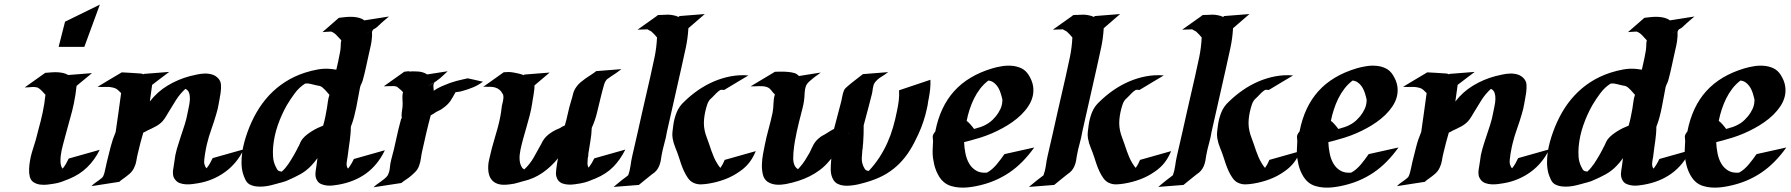

<svg xmlns="http://www.w3.org/2000/svg" viewBox="-20 -809 7891 846"><path d="M149.4 -238.3Q160.2 -276.4 168.2 -314.2Q176.3 -352.1 180.2 -391.6Q172.4 -399.9 164.6 -408.4Q156.7 -417 146.5 -422.9Q132.3 -426.8 117.9 -425.3Q103.5 -423.8 88.9 -423.8L179.7 -488.3Q182.1 -488.3 184.3 -488.3Q186.5 -488.3 189 -488.8Q199.7 -489.7 211.7 -490.5Q223.6 -491.2 235.6 -490.5Q247.6 -489.7 259 -487.1Q270.5 -484.4 280.8 -478.5L385.3 -486.8L317.4 -430.7Q315.4 -411.6 312.5 -392.3Q309.6 -373 305.7 -354.5Q298.8 -320.8 289.3 -288.6Q279.8 -256.3 271.5 -223.6Q265.1 -198.2 258.1 -173.6Q251 -148.9 247.6 -122.6Q247.1 -117.7 246.6 -109.9Q246.1 -102.1 246.6 -94Q247.1 -85.9 249.3 -78.4Q251.5 -70.8 255.9 -65.9Q264.2 -75.7 270.8 -87.4Q277.3 -99.1 282.7 -110.4L419.4 -148.9Q397.5 -104.5 364.5 -72.3Q331.5 -40 285.2 -21Q269 -14.2 252 -8.1Q234.9 -2 217.3 0.5Q204.6 2.9 188 4.6Q171.4 6.3 156 4.2Q140.6 2 128.2 -5.9Q115.7 -13.7 111.3 -30.3Q107.4 -45.9 108.2 -64Q108.9 -82 112.1 -100.6Q115.2 -119.1 120.4 -137Q125.5 -154.8 130.4 -169.4Q136.2 -186.5 140.6 -203.9Q145 -221.2 149.4 -238.3ZM266.6 -713.4 419.9 -788.6 351.6 -602.5H238.3Z M502.9 -7.3 505.4 -8.8 502.4 -7.3 382.8 11.2Q392.6 1 404.1 -6.6Q415.5 -14.2 426.8 -23.4Q430.2 -26.9 431.2 -27.6Q432.1 -28.3 434.6 -32.2L436.5 -37.1Q437.5 -39.1 439 -43.7Q440.4 -48.3 440.9 -50.8Q443.8 -62 446 -73Q448.2 -84 450.7 -94.7Q459 -128.4 467.5 -161.9Q476.1 -195.3 489.7 -227.5Q496.1 -271 502 -313.5Q507.8 -356 513.7 -398.9Q506.3 -405.8 499.5 -412.4Q492.7 -418.9 483.9 -421.4Q465.8 -426.8 447 -426Q428.2 -425.3 409.7 -426.3Q436.5 -442.4 463.1 -458.5Q489.7 -474.6 516.6 -490.2Q536.6 -489.3 556.2 -488Q575.7 -486.8 595.7 -485.4Q599.6 -485.4 603.8 -484.6Q607.9 -483.9 611.3 -481.4L614.3 -483.4L725.6 -492.2Q706.5 -478 687.7 -463.6Q668.9 -449.2 650.4 -435.1L640.1 -361.8Q673.3 -404.8 718.8 -432.1Q764.2 -459.5 816.9 -473.6Q831.1 -477.1 847.9 -480.7Q864.7 -484.4 881.8 -484.9Q898.9 -485.4 914.6 -480.7Q930.2 -476.1 941.9 -463.4Q952.6 -451.7 953.6 -435.8Q954.6 -419.9 952.6 -404.8Q952.6 -403.8 952.1 -401.4Q951.7 -398.9 951.4 -396Q951.2 -393.1 950.7 -390.6Q950.2 -388.2 949.7 -386.7L948.7 -379.9Q948.2 -377.4 947.8 -375Q947.3 -372.6 947.3 -371.6L943.8 -352.5Q941.9 -341.3 939.5 -330.6Q937 -319.8 933.6 -308.6Q923.8 -274.4 911.9 -241.2Q899.9 -208 891.6 -173.3Q890.1 -167.5 887.7 -155.3Q885.3 -143.1 883.1 -129.6Q880.9 -116.2 879.9 -104.2Q878.9 -92.3 880.4 -86.9Q881.3 -82.5 883.8 -76.9Q886.2 -71.3 890.1 -67.4Q898.4 -77.6 905 -89.1Q911.6 -100.6 917 -112.3L1053.7 -150.9Q1039.6 -120.6 1018.8 -95.5Q998 -70.3 971.9 -51.3Q945.8 -32.2 915.3 -19.5Q884.8 -6.8 852.1 -1.5Q840.8 0.5 826.9 2.2Q813 3.9 799.1 3.2Q785.2 2.4 772.7 -2Q760.3 -6.3 752 -17.1Q744.6 -26.4 742.9 -36.4Q741.2 -46.4 742.2 -56.6Q743.2 -66.9 745.4 -77.1Q747.6 -87.4 748.5 -97.7Q751.5 -126 759.3 -152.8Q767.1 -179.7 776.1 -206.3Q785.2 -232.9 793.7 -259.5Q802.2 -286.1 807.1 -314Q809.1 -324.7 812.5 -340.3Q815.9 -356 816.7 -371.3Q817.4 -386.7 813.2 -399.4Q809.1 -412.1 796.9 -417.5Q772.9 -395.5 756.1 -369.1Q739.3 -342.8 722.7 -314.9Q716.3 -304.2 710.4 -294.4Q704.6 -284.7 696.3 -274.9Q683.6 -261.2 665.3 -251.5Q647 -241.7 630.4 -234.4Q626.5 -231.9 621.6 -229.5Q616.7 -227.1 611.3 -224.6Q604.5 -201.7 598.6 -179Q592.8 -156.2 587.4 -133.3Q583.5 -117.7 581.1 -101.8Q578.6 -85.9 571.8 -71.8Q564.5 -54.7 550 -42.5Q535.6 -30.3 521.5 -20.5L513.2 -14.6Q513.2 -14.2 512.7 -14.2L509.8 -12.2Q511.7 -13.7 513.2 -14.4Q514.6 -15.1 515.6 -16.1L513.2 -14.6Q513.2 -14.2 512.7 -14.2L505.9 -7.8ZM515.6 -16.1Q520.5 -20 520.5 -20.5ZM502.4 -7.3H502.9Q502.4 -6.8 502.4 -6.8Q501.5 -6.3 502.4 -7.3ZM437.5 -37.1Q437.5 -37.6 437.7 -37.8Q438 -38.1 438 -38.6Q438 -38.1 437.7 -37.8Q437.5 -37.6 437.5 -37.1Z M1473.1 -730.5Q1485.4 -731.9 1498.5 -733.4Q1511.7 -734.9 1524.9 -734.9Q1538.1 -734.9 1550.8 -732.9Q1563.5 -731 1575.2 -725.6Q1577.6 -724.1 1580.3 -722.7Q1583 -721.2 1585.4 -719.2L1693.8 -736.3Q1685.5 -729 1676.8 -721.9Q1668 -714.8 1659.7 -707Q1653.8 -702.1 1647.5 -695.6Q1641.1 -689 1634.3 -684.6L1624 -678.7L1619.6 -670.4Q1619.6 -669.4 1619.4 -667.2Q1619.1 -665 1619.1 -664.1Q1619.1 -660.2 1619.4 -655.8Q1619.6 -651.4 1619.1 -647L1618.7 -644Q1617.7 -626.5 1613.8 -608.9Q1609.9 -591.3 1606 -574.2Q1599.1 -543.9 1592.8 -513.9Q1586.4 -483.9 1578.1 -454.1Q1575.7 -445.8 1572 -439Q1568.4 -432.1 1566.4 -423.8Q1562 -401.9 1558.1 -379.6Q1554.2 -357.4 1549.8 -335.7Q1545.4 -314 1539.8 -292.7Q1534.2 -271.5 1525.9 -250.5Q1525.9 -234.9 1524.4 -218.8L1521.5 -191.4L1517.1 -160.2L1511.7 -119.1Q1510.7 -111.8 1509.3 -104.7Q1507.8 -97.7 1507.3 -90.6Q1506.8 -83.5 1508.1 -77.1Q1509.3 -70.8 1513.7 -65.9Q1528.8 -85.9 1539.1 -108.4L1675.8 -147Q1645 -82.5 1593.3 -44.9Q1541.5 -7.3 1470.2 4.9Q1460 6.8 1446.3 8.3Q1432.6 9.8 1419.4 8.3Q1406.2 6.8 1394.5 1.7Q1382.8 -3.4 1376.5 -15.1Q1372.1 -22.9 1370.8 -30.5Q1369.6 -38.1 1369.9 -45.4Q1370.1 -52.7 1371.6 -60.3Q1373 -67.9 1374 -76.2L1378.9 -112.3Q1365.7 -93.8 1350.6 -78.1Q1328.6 -55.2 1302.2 -40.8Q1275.9 -26.4 1247.1 -14.2Q1242.7 -12.2 1238.3 -10.5Q1233.9 -8.8 1229.5 -7.8Q1223.6 -5.9 1218 -4.4Q1212.4 -2.9 1206.5 -1.5Q1206.1 -1 1205.1 -1Q1204.6 -1 1204.1 -0.5H1203.6Q1189.9 3.4 1174.1 7.3Q1158.2 11.2 1142.1 12.7Q1126 14.2 1110.1 12.5Q1094.2 10.7 1080.6 3.9Q1067.9 -2.9 1061 -17.6Q1054.2 -32.2 1050.3 -45.4Q1044.4 -67.4 1044.2 -90.3Q1043.9 -113.3 1047.1 -136.5Q1050.3 -159.7 1056.4 -182.1Q1062.5 -204.6 1069.8 -225.1Q1086.4 -272 1110.1 -313.2Q1133.8 -354.5 1165 -388.2Q1196.3 -421.9 1235.8 -447.5Q1275.4 -473.1 1323.7 -488.8Q1352.5 -498 1381.6 -503.2Q1410.6 -508.3 1440.9 -504.9Q1446.3 -503.9 1451.4 -503.4Q1456.5 -502.9 1461.9 -502Q1465.8 -520 1470 -537.6Q1474.1 -555.2 1477.1 -573.2Q1478.5 -580.1 1479.7 -587.2Q1481 -594.2 1481 -600.6Q1481.4 -608.9 1481.7 -616.5Q1481.9 -624 1483.9 -631.3Q1473.6 -642.1 1463.6 -653.1Q1453.6 -664.1 1439.5 -669.9Q1429.7 -669.4 1420.2 -668.9Q1410.6 -668.5 1400.9 -667.5ZM1420.4 -331.5Q1422.9 -346.2 1424.8 -361.6Q1426.8 -377 1431.6 -391.1Q1424.8 -398.4 1418.5 -406Q1412.1 -413.6 1404.3 -420.4Q1400.4 -424.8 1393.6 -428.2Q1392.1 -429.2 1388.2 -430.9Q1384.3 -432.6 1386.2 -432.1Q1389.2 -431.2 1391.8 -430.2Q1394.5 -429.2 1397 -428.2Q1397.5 -427.7 1396.7 -428Q1396 -428.2 1395 -428.7L1391.6 -429.7L1389.2 -430.2Q1385.3 -431.2 1381.6 -431.6Q1377.9 -432.1 1374 -433.1Q1361.8 -435.5 1349.6 -439Q1337.4 -442.4 1324.7 -440.9Q1298.3 -424.3 1278.8 -397.9Q1259.3 -371.6 1243.7 -345.2Q1220.2 -303.7 1204.1 -257.3Q1188 -210.9 1183.6 -163.1Q1181.6 -141.1 1183.1 -118.7Q1184.6 -96.2 1194.3 -75.7Q1198.2 -67.4 1200.9 -63.2Q1203.6 -59.1 1206.3 -57.1Q1209 -55.2 1212.4 -54.7Q1215.8 -54.2 1221.2 -52.7Q1229 -59.1 1236.6 -68.1Q1244.1 -77.1 1251 -86.9Q1257.8 -96.7 1263.7 -106.7Q1269.5 -116.7 1274.9 -125.5Q1277.3 -129.4 1281.2 -137Q1285.2 -144.5 1287.6 -148.9L1289.1 -151.4Q1289.1 -151.9 1290 -153.8Q1291 -155.8 1292.2 -158.2Q1293.5 -160.6 1294.7 -162.8Q1295.9 -165 1296.9 -166.5Q1300.3 -174.8 1304.4 -183.3Q1308.6 -191.9 1314.5 -198.7Q1321.3 -207 1331.8 -215.3Q1342.3 -223.6 1354.5 -231.2Q1366.7 -238.8 1379.4 -244.9Q1392.1 -251 1403.8 -255.4Q1409.2 -273.9 1413.1 -292.7Q1417 -311.5 1420.4 -331.5ZM1615.2 -673.3Q1610.4 -670.4 1606 -668Q1601.6 -665.5 1598.9 -663.8Q1596.2 -662.1 1595.7 -661.9Q1595.2 -661.6 1598.1 -663.1ZM1618.2 -664.6Q1618.2 -662.6 1617.9 -661.6Q1617.7 -660.6 1618.2 -661.6Z M1761.7 -493.2Q1767.6 -493.2 1774.2 -494.6Q1780.8 -496.1 1786.1 -493.7Q1790 -494.1 1793 -494.4Q1795.9 -494.6 1798.8 -494.6Q1801.8 -494.6 1805.9 -494.4Q1810.1 -494.1 1816.9 -494.1Q1843.3 -493.7 1862.3 -481L1952.6 -495.1Q1941.4 -485.4 1930.4 -474.4Q1919.4 -463.4 1906.7 -455.1Q1905.8 -454.1 1905.3 -454.1L1903.3 -452.1L1894 -446.3Q1889.2 -438 1889.6 -428.5Q1890.1 -418.9 1891.1 -409.2Q1907.2 -420.4 1926 -428.7Q1944.8 -437 1962.4 -443.4Q1977.5 -448.7 1991.5 -452.4Q2005.4 -456.1 2021 -459.5Q2023.4 -460 2026.9 -460.7Q2030.3 -461.4 2033.7 -462.4Q2037.1 -463.4 2041 -463.9Q2060.1 -459.5 2074.7 -456.5Q2081.1 -455.1 2086.9 -453.6Q2092.8 -452.1 2097.7 -451.2Q2103 -449.7 2107.9 -449.2Q2087.4 -433.6 2064.9 -424.3Q2042.5 -415 2017.6 -408.2Q2010.7 -405.8 2002.4 -404.8Q1994.1 -403.8 1987.3 -402.8Q1980.5 -391.1 1975.3 -381.6Q1970.2 -372.1 1964.4 -363.8Q1958.5 -355.5 1950.7 -347.9Q1942.9 -340.3 1931.2 -332Q1924.3 -326.7 1918.2 -323.7Q1912.1 -320.8 1903.3 -316.4L1902.3 -315.9Q1897 -312 1890.9 -308.3Q1884.8 -304.7 1877.9 -300.8Q1867.2 -261.2 1857.9 -221.2Q1848.6 -181.2 1839.8 -141.1Q1836.4 -125.5 1834.5 -110.4Q1832.5 -95.2 1827.1 -80.1Q1821.8 -63.5 1808.6 -50.3Q1795.4 -37.1 1782.2 -26.9L1756.8 -9.3Q1755.9 -8.3 1754.4 -7.1Q1752.9 -5.9 1751 -4.9L1749 -2.9L1747.6 -2.4Q1746.6 -2 1747.1 -2.4L1626 16.1Q1633.3 8.8 1641.4 2.9Q1649.4 -2.9 1657.7 -8.8Q1666 -14.6 1673.8 -21Q1681.6 -27.3 1688 -35.6Q1696.3 -51.8 1697.8 -69.6Q1699.2 -87.4 1703.6 -104.5Q1716.3 -150.4 1725.8 -196Q1735.4 -241.7 1748 -287.1L1751 -288.1Q1749.5 -293.5 1749.5 -300.3Q1749.5 -307.1 1750.2 -313.7Q1751 -320.3 1752 -326.2Q1752.9 -332 1753.4 -335.4Q1754.4 -344.2 1754.2 -352.5Q1753.9 -360.8 1753.4 -369.4Q1752.9 -377.9 1753.2 -386Q1753.4 -394 1755.9 -402.3Q1752 -407.7 1745.1 -413.6Q1738.3 -419.4 1733.9 -422.9Q1730 -426.8 1725.1 -428.2H1724.6Q1719.2 -429.7 1713.4 -429.7Q1702.6 -430.2 1692.1 -429.4Q1681.6 -428.7 1670.9 -428.7ZM1867.2 -430.7Q1872.1 -433.1 1876.5 -435.5Q1880.9 -438 1885.7 -440.4L1894 -446.3Q1888.2 -442.9 1882.1 -439.2Q1876 -435.5 1871.3 -433.1Q1866.7 -430.7 1865 -429.7Q1863.3 -428.7 1867.2 -430.7ZM1731 -426.3 1726.6 -427.7Q1728 -427.2 1730 -426.5Q1731.9 -425.8 1731 -426.3ZM1723.1 -429.2 1719.7 -430.7Q1718.3 -431.2 1723.1 -429.2Z M2718.3 -504.4Q2706.5 -495.1 2694.3 -486.8Q2682.1 -478.5 2669.4 -470.2Q2668 -469.2 2663.1 -465.6Q2658.2 -461.9 2654.3 -459.5L2650.4 -454.6Q2645 -447.3 2642.1 -437.5Q2638.2 -424.8 2635 -411.9Q2631.8 -398.9 2628.4 -386.2Q2619.1 -350.1 2611.1 -314.7Q2603 -279.3 2587.4 -245.6Q2586.9 -231 2585.4 -216.6Q2584 -202.1 2581.5 -188L2575.7 -151.9Q2575.7 -150.9 2575.4 -149.9Q2575.2 -148.9 2575.2 -147.9Q2574.7 -146.5 2574.7 -145.5Q2573.7 -140.1 2572.8 -134.5Q2571.8 -128.9 2571 -125.5Q2570.3 -122.1 2570.6 -123Q2570.8 -124 2572.8 -131.8V-128.9Q2572.8 -127.9 2572.5 -126.7Q2572.3 -125.5 2572.3 -124.5Q2571.8 -121.1 2571.3 -118.2Q2570.8 -115.2 2569.8 -111.8Q2568.8 -100.6 2568.6 -89.6Q2568.4 -78.6 2573.7 -70.3Q2581.1 -80.1 2587.2 -90.1Q2593.3 -100.1 2598.6 -111.3L2735.4 -149.9Q2712.9 -105 2682.1 -73.7Q2651.4 -42.5 2604.5 -22.9Q2588.9 -16.1 2572 -10Q2555.2 -3.9 2538.1 -1Q2527.3 1 2513.2 2.9Q2499 4.9 2485.1 4.4Q2471.2 3.9 2458.7 -0.5Q2446.3 -4.9 2438.5 -15.6Q2434.1 -22.5 2431.6 -30.8Q2429.2 -39.1 2429.7 -46.9Q2430.7 -63 2433.1 -79.1Q2435.5 -95.2 2438.5 -111.3Q2409.2 -74.7 2371.1 -48.1Q2333 -21.5 2286.1 -10.7L2278.8 -8.8Q2272.9 -6.8 2267.3 -5.4Q2261.7 -3.9 2255.9 -2.4Q2251.5 -1 2248 -0.2Q2244.6 0.5 2241.5 1Q2238.3 1.5 2234.6 2Q2231 2.4 2225.6 3.4Q2209 5.9 2193.4 4.9Q2177.7 3.9 2165 -2.2Q2152.3 -8.3 2143.8 -20.3Q2135.3 -32.2 2132.3 -51.3Q2128.9 -77.6 2134.8 -103.8Q2140.6 -129.9 2147 -154.8Q2152.8 -177.2 2159.7 -199.7Q2166.5 -222.2 2172.6 -244.4Q2178.7 -266.6 2183.3 -289.3Q2188 -312 2190.4 -335Q2190.9 -341.8 2192.9 -349.1Q2194.8 -356.4 2196.3 -363.5Q2197.8 -370.6 2198.2 -377.9Q2198.7 -385.3 2196.8 -392.1Q2189.5 -406.2 2180.9 -413.3Q2172.4 -420.4 2162.4 -423.3Q2152.3 -426.3 2140.6 -426.5Q2128.9 -426.8 2114.7 -426.8Q2112.8 -426.3 2108.9 -426.3L2199.7 -490.7Q2205.6 -490.7 2210.9 -491.2Q2215.3 -491.2 2218.8 -491.5Q2222.2 -491.7 2222.7 -491.7Q2232.9 -491.2 2243.7 -489.3Q2252.9 -487.8 2264.4 -485.1Q2275.9 -482.4 2287.6 -478L2290.5 -480.5L2401.9 -489.3L2335 -432.6Q2335.4 -424.3 2334 -412.8Q2332.5 -401.4 2330.8 -389.9Q2329.1 -378.4 2327.1 -368.4Q2325.2 -358.4 2324.7 -352.5Q2320.8 -326.7 2314.2 -301.3Q2307.6 -275.9 2300.3 -250.7Q2293 -225.6 2285.9 -200.2Q2278.8 -174.8 2273.4 -149.4Q2271.5 -140.1 2270.3 -130.1Q2269 -120.1 2269.3 -110.1Q2269.5 -100.1 2271.7 -90.6Q2273.9 -81.1 2279.3 -72.3Q2281.2 -68.8 2283.9 -66.7Q2286.6 -64.5 2290 -62.5Q2314.9 -85.4 2332.3 -116.2Q2349.6 -147 2365.7 -176.3Q2376 -199.7 2396.5 -216.1Q2417 -232.4 2440.4 -241.7L2446.3 -244.1Q2456.1 -251 2468.8 -256.3Q2476.6 -282.7 2482.2 -309.3Q2487.8 -335.9 2496.1 -362.8Q2501.5 -379.4 2505.1 -395.3Q2508.8 -411.1 2519 -425.3Q2526.9 -437 2537.6 -446Q2548.3 -455.1 2560.1 -463.4Q2571.8 -471.7 2584 -479.2Q2596.2 -486.8 2606.9 -495.6Z M3085.4 -747.1 3013.2 -684.6Q3010.7 -640.1 3001.5 -597.4Q2992.2 -554.7 2982.4 -510.7Q2966.3 -439.9 2950.7 -370.1Q2935.1 -300.3 2918.9 -229.5Q2914.6 -202.6 2907.2 -176.8Q2899.9 -150.9 2895 -124Q2893.6 -111.3 2891.1 -99.6Q2888.7 -87.9 2884.3 -77.4Q2879.9 -66.9 2872.6 -57.9Q2865.2 -48.8 2853.5 -41.5L2851.1 -39.6Q2836.9 -28.3 2823 -17.1Q2809.1 -5.9 2794.9 5.9L2683.6 14.6Q2686 12.7 2692.6 7.1Q2699.2 1.5 2707.3 -5.1Q2715.3 -11.7 2723.1 -17.8Q2731 -23.9 2735.8 -27.3Q2738.8 -30.3 2742.7 -32.7Q2745.1 -35.2 2747.6 -36.1Q2755.4 -56.6 2758.3 -79.1Q2761.2 -101.6 2766.1 -122.6Q2777.8 -171.9 2788.6 -220.7Q2799.3 -269.5 2810.5 -318.4L2845.7 -472.2Q2855.5 -515.6 2864.3 -557.6Q2873 -599.6 2875 -644Q2869.1 -650.9 2863.5 -657.2Q2857.9 -663.6 2851.1 -669.4Q2850.6 -669.9 2848.1 -671.4Q2845.7 -672.9 2842.8 -674.3Q2839.8 -675.8 2837.2 -677.2Q2834.5 -678.7 2833.5 -679.7Q2822.3 -679.7 2811.3 -679Q2800.3 -678.2 2789.1 -678.2L2877.9 -741.2H2873Q2871.1 -741.2 2873.3 -741.5Q2875.5 -741.7 2878.9 -741.7L2879.9 -742.7Q2882.8 -742.7 2888.4 -743.2Q2894 -743.7 2895 -743.2Q2897.5 -743.2 2899.7 -743.4Q2901.9 -743.7 2904.3 -743.7Q2914.6 -744.6 2924.3 -744.4Q2934.1 -744.1 2944.3 -742.2Q2959.5 -739.7 2969.7 -734.4L2974.1 -738.3ZM3310.1 -143.1Q3298.8 -115.2 3282 -93.3Q3265.1 -71.3 3240.2 -54.2Q3209.5 -32.2 3174.3 -19Q3139.2 -5.9 3102.5 0Q3085.4 2.9 3068.4 3.4Q3051.3 3.9 3034.7 -3.9Q3021.5 -10.3 3011.7 -23.9Q3002 -37.6 2994.4 -53.7Q2986.8 -69.8 2981.2 -86.4Q2975.6 -103 2971.7 -115.2Q2964.8 -136.7 2956.3 -157Q2947.8 -177.2 2943.8 -199.2Q2941.4 -213.9 2943.1 -228.8Q2944.8 -243.7 2946.8 -257.8Q2950.7 -287.1 2961.7 -314.2Q2972.7 -341.3 2995.1 -361.3Q3022.9 -388.7 3055.7 -411.4Q3088.4 -434.1 3124.5 -449.7Q3160.6 -465.3 3199.5 -472.7Q3238.3 -480 3277.8 -476.6Q3251 -460.9 3224.4 -444.8Q3197.8 -428.7 3170.9 -412.6Q3167 -413.1 3162.8 -413.3Q3158.7 -413.6 3154.8 -413.1Q3145 -407.2 3136.7 -398.9Q3128.4 -390.6 3120.6 -382.3L3107.9 -370.1L3105 -366.2Q3099.6 -358.9 3096.7 -349.9Q3093.8 -340.8 3091.3 -332.5Q3081.5 -296.4 3081.5 -265.6Q3081.5 -234.9 3095.2 -200.2Q3100.6 -186.5 3105.2 -172.4Q3109.9 -158.2 3114.7 -144.3Q3119.6 -130.4 3125.5 -116.7Q3131.3 -103 3139.2 -90.3Q3142.1 -85.4 3146 -79.6Q3149.9 -73.7 3154.3 -69.3Q3165.5 -85 3173.3 -104.5ZM3171.9 -60.1Q3170.9 -60.1 3170.4 -60.3Q3169.9 -60.5 3169.4 -60.5Q3169.9 -60.1 3171.9 -60.1ZM3105 -367.2V-366.7Z M3893.6 -491.2Q3878.9 -480 3862.3 -470Q3845.7 -460 3834.5 -444.8Q3830.6 -439.5 3828.9 -432.9Q3827.1 -426.3 3825.9 -419.4Q3824.7 -412.6 3824 -405.8Q3823.2 -398.9 3821.3 -392.6Q3812.5 -358.4 3803.7 -324.7Q3794.9 -291 3785.6 -256.8Q3785.6 -237.3 3785.2 -218Q3784.7 -198.7 3783.2 -179.2L3781.2 -159.7V-159.2Q3782.2 -160.2 3781.2 -155.5Q3780.3 -150.9 3779.8 -148.4Q3778.3 -131.3 3777.3 -113Q3776.4 -94.7 3783.7 -77.6Q3785.6 -73.7 3788.8 -67.6Q3792 -61.5 3795.9 -59.1Q3796.9 -58.1 3800.3 -57.4Q3803.7 -56.6 3807.1 -55.7L3808.6 -56.6Q3835 -85 3855 -115.7Q3875 -146.5 3889.9 -179.7Q3904.8 -212.9 3915 -248.3Q3925.3 -283.7 3932.6 -321.3Q3937.5 -343.8 3940.2 -366Q3942.9 -388.2 3941.4 -411.1L4079.6 -457.5Q4080.6 -436.5 4078.4 -416Q4076.2 -395.5 4072.3 -375L4069.3 -359.9V-358.9Q4068.4 -351.6 4067.1 -344.2Q4065.9 -336.9 4064 -330.1Q4051.8 -272.5 4026.4 -217.3Q4008.8 -178.2 3988.8 -146.2Q3968.8 -114.3 3943.6 -88.9Q3918.5 -63.5 3887 -44.2Q3855.5 -24.9 3814.9 -11.7Q3804.7 -8.3 3790.8 -4.2Q3776.9 0 3761.2 3.4Q3745.6 6.8 3729.2 8.5Q3712.9 10.3 3698.2 8.8Q3683.6 7.3 3671.6 1.5Q3659.7 -4.4 3652.3 -16.1Q3646 -26.9 3643.3 -37.8Q3640.6 -48.8 3640.4 -60.3Q3640.1 -71.8 3640.9 -83.3Q3641.6 -94.7 3642.6 -106.4Q3642.6 -107.4 3642.8 -108.4Q3643.1 -109.4 3643.1 -110.4L3633.8 -99.6Q3615.7 -77.6 3593.8 -61Q3571.8 -44.4 3547.4 -32.2Q3522.9 -20 3496.6 -11.7Q3470.2 -3.4 3442.9 2Q3433.1 3.9 3422.4 4.6Q3411.6 5.4 3401.1 4.6Q3390.6 3.9 3380.6 0.7Q3370.6 -2.4 3361.8 -8.3Q3346.2 -19.5 3341.3 -40.5Q3336.4 -61.5 3337.2 -85Q3337.9 -108.4 3342.3 -131.1Q3346.7 -153.8 3349.6 -168.9Q3356.9 -205.6 3366.7 -241Q3376.5 -276.4 3384.3 -313Q3386.2 -323.2 3387 -333.3Q3387.7 -343.3 3388.2 -353.5Q3388.7 -363.8 3389.9 -373.5Q3391.1 -383.3 3394.5 -392.6Q3385.7 -400.9 3378.2 -411.1Q3370.6 -421.4 3359.4 -425.3Q3351.1 -428.2 3342 -429Q3333 -429.7 3324 -429.4Q3314.9 -429.2 3305.7 -428.7Q3296.4 -428.2 3287.6 -428.7L3394.5 -492.7Q3416 -493.7 3435.1 -493.2Q3451.2 -492.7 3467 -490.2Q3482.9 -487.8 3491.2 -481.9Q3493.7 -480 3495.8 -478.3Q3498 -476.6 3500.5 -474.1L3596.2 -489.3Q3593.3 -486.8 3586.9 -482.2Q3580.6 -477.5 3573.7 -472.7Q3566.9 -467.8 3561 -463.6Q3555.2 -459.5 3553.2 -458Q3551.3 -456.5 3554.7 -459Q3558.1 -461.4 3570.3 -469.2Q3571.8 -470.2 3570.8 -469.5Q3569.8 -468.8 3567.4 -467Q3564.9 -465.3 3562.3 -463.4Q3559.6 -461.4 3558.1 -460Q3555.7 -458 3553 -456.1Q3550.3 -454.1 3547.9 -451.7Q3534.7 -440.4 3530.3 -427.7Q3525.9 -415 3525.4 -397.9Q3524.4 -364.7 3516.6 -334Q3508.8 -303.2 3500.5 -271Q3495.1 -249.5 3490.7 -228.5Q3486.3 -207.5 3482.4 -186Q3481 -176.8 3479 -163.8Q3477.1 -150.9 3476.1 -137.2Q3475.1 -123.5 3475.1 -110.6Q3475.1 -97.7 3478 -88.9Q3482.4 -71.8 3496.1 -63.5L3502.4 -70.3Q3516.1 -85.4 3527.1 -102.5Q3538.1 -119.6 3547.9 -137.2Q3552.7 -147.5 3556.6 -156Q3560.5 -164.6 3564.9 -172.4Q3569.3 -180.2 3575.2 -187.3Q3581.1 -194.3 3590.3 -201.7Q3595.7 -206.5 3601.8 -210Q3607.9 -213.4 3614.3 -216.8L3620.6 -220.7L3624 -222.7L3624.5 -223.1Q3631.3 -227.5 3639.2 -232.4Q3647 -237.3 3654.8 -240.7L3684.6 -354Q3688.5 -368.2 3690.9 -382.6Q3693.4 -397 3698.7 -410.2Q3701.2 -416.5 3706.1 -421.1Q3710.9 -425.8 3715.8 -429.7Q3731.9 -443.8 3748.8 -456.5Q3765.6 -469.2 3782.2 -482.4ZM3719.2 -221.2Q3725.1 -225.1 3722.9 -223.9Q3720.7 -222.7 3714.8 -218.8ZM3632.8 -228Q3631.8 -227.1 3629.9 -226.1Q3630.9 -226.6 3632.3 -227.5Q3633.8 -228.5 3632.8 -228ZM3624 -221.7Q3625 -222.7 3626 -222.9Q3627 -223.1 3626 -223.1Z M4089.8 -206.1Q4089.8 -211.9 4093 -218Q4096.2 -224.1 4101.1 -229.5Q4122.1 -338.4 4184.1 -407.2Q4246.1 -476.1 4352.5 -507.8Q4372.1 -513.7 4394.8 -517.3Q4417.5 -521 4439.5 -519Q4461.4 -517.1 4480.5 -508.1Q4499.5 -499 4512.2 -479Q4528.3 -453.6 4532 -429.7Q4535.6 -405.8 4530 -383.5Q4524.4 -361.3 4511 -341.1Q4497.6 -320.8 4479.5 -303.2Q4461.4 -285.6 4440.2 -270.8Q4418.9 -255.9 4397.9 -244.6Q4351.1 -218.8 4299.8 -202.6L4264.6 -192.4Q4259.3 -190.9 4254.6 -189.5Q4250 -188 4244.6 -187L4228 -182.6Q4229 -158.2 4233.9 -133.3Q4238.8 -108.4 4250.2 -88.6Q4261.7 -68.8 4280.8 -57.4Q4299.8 -45.9 4328.6 -48.3Q4340.8 -54.7 4351.6 -64.2Q4362.3 -73.7 4371.6 -84.7Q4380.9 -95.7 4389.4 -107.2Q4397.9 -118.7 4405.8 -129.9L4537.1 -159.2Q4512.7 -125 4485.4 -97.2Q4458 -69.3 4426.5 -48.1Q4395 -26.9 4358.9 -12Q4322.8 2.9 4280.8 11.2Q4264.2 14.6 4245.4 16.6Q4226.6 18.6 4207.8 17.3Q4189 16.1 4171.1 10.7Q4153.3 5.4 4139.2 -6.3Q4127.9 -15.6 4119.6 -28.6Q4111.3 -41.5 4105.5 -55.7Q4099.6 -69.8 4096.2 -84.7Q4092.8 -99.6 4090.8 -113.8Q4088.9 -130.9 4089.4 -146.2Q4089.8 -161.6 4090.8 -178.2Q4091.8 -185.5 4090.8 -192.4Q4089.8 -199.2 4089.8 -206.1ZM4335 -454.1Q4314.5 -438.5 4298.8 -418.2Q4283.2 -397.9 4271.7 -374.5Q4260.3 -351.1 4252.2 -326.2Q4244.1 -301.3 4239.3 -276.4Q4242.7 -274.4 4247.1 -270Q4251.5 -265.6 4256.3 -260.3Q4261.2 -254.9 4265.4 -249.5Q4269.5 -244.1 4272 -240.7L4286.6 -245.1Q4285.6 -245.1 4286.9 -245.4Q4288.1 -245.6 4290.5 -246.3Q4293 -247.1 4295.7 -247.8Q4298.3 -248.5 4299.8 -249Q4308.6 -252 4317.9 -256.3Q4318.8 -256.8 4322.3 -258.8Q4325.7 -260.7 4327.6 -261.7Q4330.1 -262.7 4332 -264.2Q4334 -265.6 4336.4 -267.1Q4346.2 -273.9 4353.8 -281.2Q4361.3 -288.6 4368.7 -297.4Q4379.9 -311.5 4387.7 -327.9Q4395.5 -344.2 4396.5 -362.3Q4397.5 -368.2 4395.8 -374.8Q4394 -381.3 4392.6 -386.7Q4389.6 -398.4 4385 -409.7Q4380.4 -420.9 4373.5 -430.2Q4366.7 -439.5 4357.4 -446Q4348.1 -452.6 4335 -454.1ZM4304.2 -249Q4305.2 -249 4308.1 -250Q4309.1 -250.5 4310.5 -250.7Q4312 -251 4311 -251ZM4277.3 -238.3Q4279.8 -237.3 4281.5 -237.3Q4283.2 -237.3 4281.2 -237.8ZM4250 -188.5Q4249 -188 4249.8 -188.2Q4250.5 -188.5 4252 -189Q4251.5 -189 4251 -188.7Q4250.5 -188.5 4250 -188.5ZM4343.8 -268.1Q4343.3 -268.1 4343.3 -267.6Q4346.2 -269 4343.8 -268.1Z M4915.5 -747.1 4843.3 -684.6Q4840.8 -640.1 4831.5 -597.4Q4822.3 -554.7 4812.5 -510.7Q4796.4 -439.9 4780.8 -370.1Q4765.1 -300.3 4749 -229.5Q4744.6 -202.6 4737.3 -176.8Q4730 -150.9 4725.1 -124Q4723.6 -111.3 4721.2 -99.6Q4718.8 -87.9 4714.4 -77.4Q4710 -66.9 4702.6 -57.9Q4695.3 -48.8 4683.6 -41.5L4681.2 -39.6Q4667 -28.3 4653.1 -17.1Q4639.2 -5.9 4625 5.9L4513.7 14.6Q4516.1 12.7 4522.7 7.1Q4529.3 1.5 4537.4 -5.1Q4545.4 -11.7 4553.2 -17.8Q4561 -23.9 4565.9 -27.3Q4568.8 -30.3 4572.8 -32.7Q4575.2 -35.2 4577.6 -36.1Q4585.4 -56.6 4588.4 -79.1Q4591.3 -101.6 4596.2 -122.6Q4607.9 -171.9 4618.7 -220.7Q4629.4 -269.5 4640.6 -318.4L4675.8 -472.2Q4685.5 -515.6 4694.3 -557.6Q4703.1 -599.6 4705.1 -644Q4699.2 -650.9 4693.6 -657.2Q4688 -663.6 4681.2 -669.4Q4680.7 -669.9 4678.2 -671.4Q4675.8 -672.9 4672.9 -674.3Q4669.9 -675.8 4667.2 -677.2Q4664.6 -678.7 4663.6 -679.7Q4652.3 -679.7 4641.4 -679Q4630.4 -678.2 4619.1 -678.2L4708 -741.2H4703.1Q4701.2 -741.2 4703.4 -741.5Q4705.6 -741.7 4709 -741.7L4710 -742.7Q4712.9 -742.7 4718.5 -743.2Q4724.1 -743.7 4725.1 -743.2Q4727.5 -743.2 4729.7 -743.4Q4731.9 -743.7 4734.4 -743.7Q4744.6 -744.6 4754.4 -744.4Q4764.2 -744.1 4774.4 -742.2Q4789.6 -739.7 4799.8 -734.4L4804.2 -738.3ZM5140.1 -143.1Q5128.9 -115.2 5112.1 -93.3Q5095.2 -71.3 5070.3 -54.2Q5039.6 -32.2 5004.4 -19Q4969.2 -5.9 4932.6 0Q4915.5 2.9 4898.4 3.4Q4881.3 3.9 4864.7 -3.9Q4851.6 -10.3 4841.8 -23.9Q4832 -37.6 4824.5 -53.7Q4816.9 -69.8 4811.3 -86.4Q4805.7 -103 4801.8 -115.2Q4794.9 -136.7 4786.4 -157Q4777.8 -177.2 4773.9 -199.2Q4771.5 -213.9 4773.2 -228.8Q4774.9 -243.7 4776.9 -257.8Q4780.8 -287.1 4791.7 -314.2Q4802.7 -341.3 4825.2 -361.3Q4853 -388.7 4885.7 -411.4Q4918.5 -434.1 4954.6 -449.7Q4990.7 -465.3 5029.5 -472.7Q5068.4 -480 5107.9 -476.6Q5081.1 -460.9 5054.4 -444.8Q5027.8 -428.7 5001 -412.6Q4997.1 -413.1 4992.9 -413.3Q4988.8 -413.6 4984.9 -413.1Q4975.1 -407.2 4966.8 -398.9Q4958.5 -390.6 4950.7 -382.3L4938 -370.1L4935.1 -366.2Q4929.7 -358.9 4926.8 -349.9Q4923.8 -340.8 4921.4 -332.5Q4911.6 -296.4 4911.6 -265.6Q4911.6 -234.9 4925.3 -200.2Q4930.7 -186.5 4935.3 -172.4Q4939.9 -158.2 4944.8 -144.3Q4949.7 -130.4 4955.6 -116.7Q4961.4 -103 4969.2 -90.3Q4972.2 -85.4 4976.1 -79.6Q4980 -73.7 4984.4 -69.3Q4995.6 -85 5003.4 -104.5ZM5002 -60.1Q5001 -60.1 5000.5 -60.3Q5000 -60.5 4999.5 -60.5Q5000 -60.1 5002 -60.1ZM4935.1 -367.2V-366.7Z M5485.4 -747.1 5413.1 -684.6Q5410.6 -640.1 5401.4 -597.4Q5392.1 -554.7 5382.3 -510.7Q5366.2 -439.9 5350.6 -370.1Q5335 -300.3 5318.8 -229.5Q5314.5 -202.6 5307.1 -176.8Q5299.8 -150.9 5294.9 -124Q5293.5 -111.3 5291 -99.6Q5288.6 -87.9 5284.2 -77.4Q5279.8 -66.9 5272.5 -57.9Q5265.1 -48.8 5253.4 -41.5L5251 -39.6Q5236.8 -28.3 5222.9 -17.1Q5209 -5.9 5194.8 5.9L5083.5 14.6Q5085.9 12.7 5092.5 7.1Q5099.1 1.5 5107.2 -5.1Q5115.2 -11.7 5123 -17.8Q5130.9 -23.9 5135.7 -27.3Q5138.7 -30.3 5142.6 -32.7Q5145 -35.2 5147.5 -36.1Q5155.3 -56.6 5158.2 -79.1Q5161.1 -101.6 5166 -122.6Q5177.7 -171.9 5188.5 -220.7Q5199.2 -269.5 5210.4 -318.4L5245.6 -472.2Q5255.4 -515.6 5264.2 -557.6Q5272.9 -599.6 5274.9 -644Q5269 -650.9 5263.4 -657.2Q5257.8 -663.6 5251 -669.4Q5250.5 -669.9 5248 -671.4Q5245.6 -672.9 5242.7 -674.3Q5239.7 -675.8 5237.1 -677.2Q5234.4 -678.7 5233.4 -679.7Q5222.2 -679.7 5211.2 -679Q5200.2 -678.2 5189 -678.2L5277.8 -741.2H5272.9Q5271 -741.2 5273.2 -741.5Q5275.4 -741.7 5278.8 -741.7L5279.8 -742.7Q5282.7 -742.7 5288.3 -743.2Q5293.9 -743.7 5294.9 -743.2Q5297.4 -743.2 5299.6 -743.4Q5301.8 -743.7 5304.2 -743.7Q5314.5 -744.6 5324.2 -744.4Q5334 -744.1 5344.2 -742.2Q5359.4 -739.7 5369.6 -734.4L5374 -738.3ZM5710 -143.1Q5698.7 -115.2 5681.9 -93.3Q5665 -71.3 5640.1 -54.2Q5609.4 -32.2 5574.2 -19Q5539.1 -5.9 5502.4 0Q5485.4 2.9 5468.3 3.4Q5451.2 3.9 5434.6 -3.9Q5421.4 -10.3 5411.6 -23.9Q5401.9 -37.6 5394.3 -53.7Q5386.7 -69.8 5381.1 -86.4Q5375.5 -103 5371.6 -115.2Q5364.7 -136.7 5356.2 -157Q5347.7 -177.2 5343.8 -199.2Q5341.3 -213.9 5343 -228.8Q5344.7 -243.7 5346.7 -257.8Q5350.6 -287.1 5361.6 -314.2Q5372.6 -341.3 5395 -361.3Q5422.9 -388.7 5455.6 -411.4Q5488.3 -434.1 5524.4 -449.7Q5560.5 -465.3 5599.4 -472.7Q5638.2 -480 5677.7 -476.6Q5650.9 -460.9 5624.3 -444.8Q5597.7 -428.7 5570.8 -412.6Q5566.9 -413.1 5562.7 -413.3Q5558.6 -413.6 5554.7 -413.1Q5544.9 -407.2 5536.6 -398.9Q5528.3 -390.6 5520.5 -382.3L5507.8 -370.1L5504.9 -366.2Q5499.5 -358.9 5496.6 -349.9Q5493.7 -340.8 5491.2 -332.5Q5481.4 -296.4 5481.4 -265.6Q5481.4 -234.9 5495.1 -200.2Q5500.5 -186.5 5505.1 -172.4Q5509.8 -158.2 5514.6 -144.3Q5519.5 -130.4 5525.4 -116.7Q5531.2 -103 5539.1 -90.3Q5542 -85.4 5545.9 -79.6Q5549.8 -73.7 5554.2 -69.3Q5565.4 -85 5573.2 -104.5ZM5571.8 -60.1Q5570.8 -60.1 5570.3 -60.3Q5569.8 -60.5 5569.3 -60.5Q5569.8 -60.1 5571.8 -60.1ZM5504.9 -367.2V-366.7Z M5694.8 -206.1Q5694.8 -211.9 5698 -218Q5701.2 -224.1 5706.1 -229.5Q5727.1 -338.4 5789.1 -407.2Q5851.1 -476.1 5957.5 -507.8Q5977.1 -513.7 5999.8 -517.3Q6022.5 -521 6044.4 -519Q6066.4 -517.1 6085.4 -508.1Q6104.5 -499 6117.2 -479Q6133.3 -453.6 6137 -429.7Q6140.6 -405.8 6135 -383.5Q6129.4 -361.3 6116 -341.1Q6102.5 -320.8 6084.5 -303.2Q6066.4 -285.6 6045.2 -270.8Q6023.9 -255.9 6002.9 -244.6Q5956.1 -218.8 5904.8 -202.6L5869.6 -192.4Q5864.3 -190.9 5859.6 -189.5Q5855 -188 5849.6 -187L5833 -182.6Q5834 -158.2 5838.9 -133.3Q5843.8 -108.4 5855.2 -88.6Q5866.7 -68.8 5885.7 -57.4Q5904.8 -45.9 5933.6 -48.3Q5945.8 -54.7 5956.5 -64.2Q5967.3 -73.7 5976.6 -84.7Q5985.8 -95.7 5994.4 -107.2Q6002.9 -118.7 6010.7 -129.9L6142.1 -159.2Q6117.7 -125 6090.3 -97.2Q6063 -69.3 6031.5 -48.1Q6000 -26.9 5963.9 -12Q5927.7 2.9 5885.7 11.2Q5869.1 14.6 5850.3 16.6Q5831.5 18.6 5812.7 17.3Q5793.9 16.1 5776.1 10.7Q5758.3 5.4 5744.1 -6.3Q5732.9 -15.6 5724.6 -28.6Q5716.3 -41.5 5710.4 -55.7Q5704.6 -69.8 5701.2 -84.7Q5697.8 -99.6 5695.8 -113.8Q5693.8 -130.9 5694.3 -146.2Q5694.8 -161.6 5695.8 -178.2Q5696.8 -185.5 5695.8 -192.4Q5694.8 -199.2 5694.8 -206.1ZM5939.9 -454.1Q5919.4 -438.5 5903.8 -418.2Q5888.2 -397.9 5876.7 -374.5Q5865.2 -351.1 5857.2 -326.2Q5849.1 -301.3 5844.2 -276.4Q5847.7 -274.4 5852.1 -270Q5856.4 -265.6 5861.3 -260.3Q5866.2 -254.9 5870.4 -249.5Q5874.5 -244.1 5877 -240.7L5891.6 -245.1Q5890.6 -245.1 5891.8 -245.4Q5893.1 -245.6 5895.5 -246.3Q5897.9 -247.1 5900.6 -247.8Q5903.3 -248.5 5904.8 -249Q5913.6 -252 5922.9 -256.3Q5923.8 -256.8 5927.2 -258.8Q5930.7 -260.7 5932.6 -261.7Q5935.1 -262.7 5937 -264.2Q5939 -265.6 5941.4 -267.1Q5951.2 -273.9 5958.7 -281.2Q5966.3 -288.6 5973.6 -297.4Q5984.9 -311.5 5992.7 -327.9Q6000.5 -344.2 6001.5 -362.3Q6002.4 -368.2 6000.7 -374.8Q5999 -381.3 5997.6 -386.7Q5994.6 -398.4 5990 -409.7Q5985.4 -420.9 5978.5 -430.2Q5971.7 -439.5 5962.4 -446Q5953.1 -452.6 5939.9 -454.1ZM5909.2 -249Q5910.2 -249 5913.1 -250Q5914.1 -250.5 5915.5 -250.7Q5917 -251 5916 -251ZM5882.3 -238.3Q5884.8 -237.3 5886.5 -237.3Q5888.2 -237.3 5886.2 -237.8ZM5855 -188.5Q5854 -188 5854.7 -188.2Q5855.5 -188.5 5856.9 -189Q5856.4 -189 5856 -188.7Q5855.5 -188.5 5855 -188.5ZM5948.7 -268.1Q5948.2 -268.1 5948.2 -267.6Q5951.2 -269 5948.7 -268.1Z M6255.4 -7.3 6257.8 -8.8 6254.9 -7.3 6135.3 11.2Q6145 1 6156.5 -6.6Q6168 -14.2 6179.2 -23.4Q6182.6 -26.9 6183.6 -27.6Q6184.6 -28.3 6187 -32.2L6189 -37.1Q6189.9 -39.1 6191.4 -43.7Q6192.9 -48.3 6193.4 -50.8Q6196.3 -62 6198.5 -73Q6200.7 -84 6203.1 -94.7Q6211.4 -128.4 6220 -161.9Q6228.5 -195.3 6242.2 -227.5Q6248.5 -271 6254.4 -313.5Q6260.3 -356 6266.1 -398.9Q6258.8 -405.8 6252 -412.4Q6245.1 -418.9 6236.3 -421.4Q6218.3 -426.8 6199.5 -426Q6180.7 -425.3 6162.1 -426.3Q6189 -442.4 6215.6 -458.5Q6242.2 -474.6 6269 -490.2Q6289.1 -489.3 6308.6 -488Q6328.1 -486.8 6348.1 -485.4Q6352.1 -485.4 6356.2 -484.6Q6360.4 -483.9 6363.8 -481.4L6366.7 -483.4L6478 -492.2Q6459 -478 6440.2 -463.6Q6421.4 -449.2 6402.8 -435.1L6392.6 -361.8Q6425.8 -404.8 6471.2 -432.1Q6516.6 -459.5 6569.3 -473.6Q6583.5 -477.1 6600.3 -480.7Q6617.2 -484.4 6634.3 -484.9Q6651.4 -485.4 6667 -480.7Q6682.6 -476.1 6694.3 -463.4Q6705.1 -451.7 6706.1 -435.8Q6707 -419.9 6705.1 -404.8Q6705.1 -403.8 6704.6 -401.4Q6704.1 -398.9 6703.9 -396Q6703.6 -393.1 6703.1 -390.6Q6702.6 -388.2 6702.1 -386.7L6701.2 -379.9Q6700.7 -377.4 6700.2 -375Q6699.7 -372.6 6699.7 -371.6L6696.3 -352.5Q6694.3 -341.3 6691.9 -330.6Q6689.5 -319.8 6686 -308.6Q6676.3 -274.4 6664.3 -241.2Q6652.3 -208 6644 -173.3Q6642.6 -167.5 6640.1 -155.3Q6637.7 -143.1 6635.5 -129.6Q6633.3 -116.2 6632.3 -104.2Q6631.3 -92.3 6632.8 -86.9Q6633.8 -82.5 6636.2 -76.9Q6638.7 -71.3 6642.6 -67.4Q6650.9 -77.6 6657.5 -89.1Q6664.1 -100.6 6669.4 -112.3L6806.2 -150.9Q6792 -120.6 6771.2 -95.5Q6750.5 -70.3 6724.4 -51.3Q6698.2 -32.2 6667.7 -19.5Q6637.2 -6.8 6604.5 -1.5Q6593.3 0.5 6579.3 2.2Q6565.4 3.9 6551.5 3.2Q6537.6 2.4 6525.1 -2Q6512.7 -6.3 6504.4 -17.1Q6497.1 -26.4 6495.4 -36.4Q6493.7 -46.4 6494.6 -56.6Q6495.6 -66.9 6497.8 -77.1Q6500 -87.4 6501 -97.7Q6503.9 -126 6511.7 -152.8Q6519.5 -179.7 6528.6 -206.3Q6537.6 -232.9 6546.1 -259.5Q6554.7 -286.1 6559.6 -314Q6561.5 -324.7 6564.9 -340.3Q6568.4 -356 6569.1 -371.3Q6569.8 -386.7 6565.7 -399.4Q6561.5 -412.1 6549.3 -417.5Q6525.4 -395.5 6508.5 -369.1Q6491.7 -342.8 6475.1 -314.9Q6468.8 -304.2 6462.9 -294.4Q6457 -284.7 6448.7 -274.9Q6436 -261.2 6417.7 -251.5Q6399.4 -241.7 6382.8 -234.4Q6378.9 -231.9 6374 -229.5Q6369.1 -227.1 6363.8 -224.6Q6356.9 -201.7 6351.1 -179Q6345.2 -156.2 6339.8 -133.3Q6335.9 -117.7 6333.5 -101.8Q6331.1 -85.9 6324.2 -71.8Q6316.9 -54.7 6302.5 -42.5Q6288.1 -30.3 6273.9 -20.5L6265.6 -14.6Q6265.6 -14.2 6265.1 -14.2L6262.2 -12.2Q6264.2 -13.7 6265.6 -14.4Q6267.1 -15.1 6268.1 -16.1L6265.6 -14.6Q6265.6 -14.2 6265.1 -14.2L6258.3 -7.8ZM6268.1 -16.1Q6272.9 -20 6272.9 -20.5ZM6254.9 -7.3H6255.4Q6254.9 -6.8 6254.9 -6.8Q6253.9 -6.3 6254.9 -7.3ZM6189.9 -37.1Q6189.9 -37.6 6190.2 -37.8Q6190.4 -38.1 6190.4 -38.6Q6190.4 -38.1 6190.2 -37.8Q6189.9 -37.6 6189.9 -37.1Z M7225.6 -730.5Q7237.8 -731.9 7251 -733.4Q7264.2 -734.9 7277.3 -734.9Q7290.5 -734.9 7303.2 -732.9Q7315.9 -731 7327.6 -725.6Q7330.1 -724.1 7332.8 -722.7Q7335.4 -721.2 7337.9 -719.2L7446.3 -736.3Q7438 -729 7429.2 -721.9Q7420.4 -714.8 7412.1 -707Q7406.2 -702.1 7399.9 -695.6Q7393.6 -689 7386.7 -684.6L7376.5 -678.7L7372.1 -670.4Q7372.1 -669.4 7371.8 -667.2Q7371.6 -665 7371.6 -664.1Q7371.6 -660.2 7371.8 -655.8Q7372.1 -651.4 7371.6 -647L7371.1 -644Q7370.1 -626.5 7366.2 -608.9Q7362.3 -591.3 7358.4 -574.2Q7351.6 -543.9 7345.2 -513.9Q7338.9 -483.9 7330.6 -454.1Q7328.1 -445.8 7324.5 -439Q7320.8 -432.1 7318.8 -423.8Q7314.5 -401.9 7310.5 -379.6Q7306.6 -357.4 7302.2 -335.7Q7297.9 -314 7292.2 -292.7Q7286.6 -271.5 7278.3 -250.5Q7278.3 -234.9 7276.9 -218.8L7273.9 -191.4L7269.5 -160.2L7264.2 -119.1Q7263.2 -111.8 7261.7 -104.7Q7260.3 -97.7 7259.8 -90.6Q7259.3 -83.5 7260.5 -77.1Q7261.7 -70.8 7266.1 -65.9Q7281.2 -85.9 7291.5 -108.4L7428.2 -147Q7397.5 -82.5 7345.7 -44.9Q7293.9 -7.3 7222.7 4.9Q7212.4 6.8 7198.7 8.3Q7185.1 9.8 7171.9 8.3Q7158.7 6.8 7147 1.7Q7135.3 -3.4 7128.9 -15.1Q7124.5 -22.9 7123.3 -30.5Q7122.1 -38.1 7122.3 -45.4Q7122.6 -52.7 7124 -60.3Q7125.5 -67.9 7126.5 -76.2L7131.3 -112.3Q7118.2 -93.8 7103 -78.1Q7081.1 -55.2 7054.7 -40.8Q7028.3 -26.4 6999.5 -14.2Q6995.1 -12.2 6990.7 -10.5Q6986.3 -8.8 6981.9 -7.8Q6976.1 -5.9 6970.5 -4.4Q6964.8 -2.9 6959 -1.5Q6958.5 -1 6957.5 -1Q6957 -1 6956.5 -0.5H6956.1Q6942.4 3.4 6926.5 7.3Q6910.6 11.2 6894.5 12.7Q6878.4 14.2 6862.5 12.5Q6846.7 10.7 6833 3.9Q6820.3 -2.9 6813.5 -17.6Q6806.6 -32.2 6802.7 -45.4Q6796.9 -67.4 6796.6 -90.3Q6796.4 -113.3 6799.6 -136.5Q6802.7 -159.7 6808.8 -182.1Q6814.9 -204.6 6822.3 -225.1Q6838.9 -272 6862.5 -313.2Q6886.2 -354.5 6917.5 -388.2Q6948.7 -421.9 6988.3 -447.5Q7027.8 -473.1 7076.2 -488.8Q7105 -498 7134 -503.2Q7163.1 -508.3 7193.4 -504.9Q7198.7 -503.9 7203.9 -503.4Q7209 -502.9 7214.4 -502Q7218.3 -520 7222.4 -537.6Q7226.6 -555.2 7229.5 -573.2Q7231 -580.1 7232.2 -587.2Q7233.4 -594.2 7233.4 -600.6Q7233.9 -608.9 7234.1 -616.5Q7234.4 -624 7236.3 -631.3Q7226.1 -642.1 7216.1 -653.1Q7206.1 -664.1 7191.9 -669.9Q7182.1 -669.4 7172.6 -668.9Q7163.1 -668.5 7153.3 -667.5ZM7172.9 -331.5Q7175.3 -346.2 7177.2 -361.6Q7179.2 -377 7184.1 -391.1Q7177.2 -398.4 7170.9 -406Q7164.6 -413.6 7156.7 -420.4Q7152.8 -424.8 7146 -428.2Q7144.5 -429.2 7140.6 -430.9Q7136.7 -432.6 7138.7 -432.1Q7141.6 -431.2 7144.3 -430.2Q7147 -429.2 7149.4 -428.2Q7149.9 -427.7 7149.2 -428Q7148.4 -428.2 7147.5 -428.7L7144 -429.7L7141.6 -430.2Q7137.7 -431.2 7134 -431.6Q7130.4 -432.1 7126.5 -433.1Q7114.3 -435.5 7102.1 -439Q7089.8 -442.4 7077.1 -440.9Q7050.8 -424.3 7031.2 -397.9Q7011.7 -371.6 6996.1 -345.2Q6972.7 -303.7 6956.5 -257.3Q6940.4 -210.9 6936 -163.1Q6934.1 -141.1 6935.5 -118.7Q6937 -96.2 6946.8 -75.7Q6950.7 -67.4 6953.4 -63.2Q6956.1 -59.1 6958.7 -57.1Q6961.4 -55.2 6964.8 -54.7Q6968.3 -54.2 6973.6 -52.7Q6981.4 -59.1 6989 -68.1Q6996.6 -77.1 7003.4 -86.9Q7010.3 -96.7 7016.1 -106.7Q7022 -116.7 7027.3 -125.5Q7029.8 -129.4 7033.7 -137Q7037.6 -144.5 7040 -148.9L7041.5 -151.4Q7041.5 -151.9 7042.5 -153.8Q7043.5 -155.8 7044.7 -158.2Q7045.9 -160.6 7047.1 -162.8Q7048.3 -165 7049.3 -166.5Q7052.7 -174.8 7056.9 -183.3Q7061 -191.9 7066.9 -198.7Q7073.7 -207 7084.2 -215.3Q7094.7 -223.6 7106.9 -231.2Q7119.1 -238.8 7131.8 -244.9Q7144.5 -251 7156.2 -255.4Q7161.6 -273.9 7165.5 -292.7Q7169.4 -311.5 7172.9 -331.5ZM7367.7 -673.3Q7362.8 -670.4 7358.4 -668Q7354 -665.5 7351.3 -663.8Q7348.6 -662.1 7348.1 -661.9Q7347.7 -661.6 7350.6 -663.1ZM7370.6 -664.6Q7370.6 -662.6 7370.4 -661.6Q7370.1 -660.6 7370.6 -661.6Z M7403.8 -206.1Q7403.8 -211.9 7407 -218Q7410.2 -224.1 7415 -229.5Q7436 -338.4 7498 -407.2Q7560.1 -476.1 7666.5 -507.8Q7686 -513.7 7708.7 -517.3Q7731.4 -521 7753.4 -519Q7775.4 -517.1 7794.4 -508.1Q7813.5 -499 7826.2 -479Q7842.3 -453.6 7845.9 -429.7Q7849.6 -405.8 7844 -383.5Q7838.4 -361.3 7825 -341.1Q7811.5 -320.8 7793.5 -303.2Q7775.4 -285.6 7754.2 -270.8Q7732.9 -255.9 7711.9 -244.6Q7665 -218.8 7613.8 -202.6L7578.6 -192.4Q7573.2 -190.9 7568.6 -189.5Q7564 -188 7558.6 -187L7542 -182.6Q7543 -158.2 7547.9 -133.3Q7552.7 -108.4 7564.2 -88.6Q7575.7 -68.8 7594.7 -57.4Q7613.8 -45.9 7642.6 -48.3Q7654.8 -54.7 7665.5 -64.2Q7676.3 -73.7 7685.5 -84.7Q7694.8 -95.7 7703.4 -107.2Q7711.9 -118.7 7719.7 -129.9L7851.1 -159.2Q7826.7 -125 7799.3 -97.2Q7772 -69.3 7740.5 -48.1Q7709 -26.9 7672.9 -12Q7636.7 2.9 7594.7 11.2Q7578.1 14.6 7559.3 16.6Q7540.5 18.6 7521.7 17.3Q7502.9 16.1 7485.1 10.7Q7467.3 5.4 7453.1 -6.3Q7441.9 -15.6 7433.6 -28.6Q7425.3 -41.5 7419.4 -55.7Q7413.6 -69.8 7410.2 -84.7Q7406.7 -99.6 7404.8 -113.8Q7402.8 -130.9 7403.3 -146.2Q7403.8 -161.6 7404.8 -178.2Q7405.8 -185.5 7404.8 -192.4Q7403.8 -199.2 7403.8 -206.1ZM7648.9 -454.1Q7628.4 -438.5 7612.8 -418.2Q7597.2 -397.9 7585.7 -374.5Q7574.2 -351.1 7566.2 -326.2Q7558.1 -301.3 7553.2 -276.4Q7556.6 -274.4 7561 -270Q7565.4 -265.6 7570.3 -260.3Q7575.2 -254.9 7579.3 -249.5Q7583.5 -244.1 7585.9 -240.7L7600.6 -245.1Q7599.6 -245.1 7600.8 -245.4Q7602.1 -245.6 7604.5 -246.3Q7606.9 -247.1 7609.6 -247.8Q7612.3 -248.5 7613.8 -249Q7622.6 -252 7631.8 -256.3Q7632.8 -256.8 7636.2 -258.8Q7639.6 -260.7 7641.6 -261.7Q7644 -262.7 7646 -264.2Q7647.9 -265.6 7650.4 -267.1Q7660.2 -273.9 7667.7 -281.2Q7675.3 -288.6 7682.6 -297.4Q7693.8 -311.5 7701.7 -327.9Q7709.5 -344.2 7710.4 -362.3Q7711.4 -368.2 7709.7 -374.8Q7708 -381.3 7706.5 -386.7Q7703.6 -398.4 7699 -409.7Q7694.3 -420.9 7687.5 -430.2Q7680.7 -439.5 7671.4 -446Q7662.1 -452.6 7648.9 -454.1ZM7618.2 -249Q7619.1 -249 7622.1 -250Q7623 -250.5 7624.5 -250.7Q7626 -251 7625 -251ZM7591.3 -238.3Q7593.8 -237.3 7595.5 -237.3Q7597.2 -237.3 7595.2 -237.8ZM7564 -188.5Q7563 -188 7563.7 -188.2Q7564.5 -188.5 7565.9 -189Q7565.4 -189 7564.9 -188.7Q7564.5 -188.5 7564 -188.5ZM7657.7 -268.1Q7657.2 -268.1 7657.2 -267.6Q7660.2 -269 7657.7 -268.1Z"/></svg>

Font: Autopia Bold Italic
Style: Bold Italic
Weight: 700
Italic angle: -104°
Designer: Antoine Gelgon
Foundry: Antoine Gelgon
Version: V.1.0